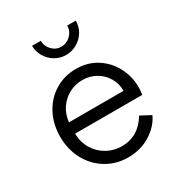

<svg xmlns="http://www.w3.org/2000/svg" viewBox="-183 -904 981 1045"><g transform="rotate(-30 307.5 -382.0)"><path d="M55 -270Q55 -349 88.5 -412.5Q122 -476 181 -512Q240 -548 313 -548Q387 -548 443 -512Q499 -476 529.5 -417Q560 -358 560 -293Q560 -268 556 -245H134Q135 -189 161.5 -146.5Q188 -104 230.5 -81Q273 -58 321 -58Q426 -58 485 -156L549 -122Q523 -65 461.5 -26.5Q400 12 321 12Q247 12 186 -24.5Q125 -61 90 -125.5Q55 -190 55 -270ZM479 -315Q479 -361 456.5 -398.5Q434 -436 396 -457Q358 -478 313 -478Q269 -478 230.5 -458Q192 -438 166.5 -401Q141 -364 136 -315ZM170 -776H225Q225 -742 249 -717Q273 -692 307 -692Q341 -692 366 -717Q391 -742 391 -776H445Q445 -739 426.5 -708Q408 -677 376 -658.5Q344 -640 307 -640Q270 -640 238.5 -658.5Q207 -677 188.5 -708.5Q170 -740 170 -776Z"/></g></svg>

Font: Evergrow Sans 
Style: Regular
Weight: 400
Foundry: 10Web
Version: Version 1.000